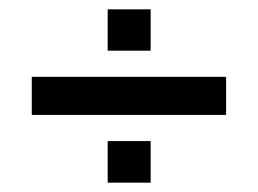

<svg xmlns="http://www.w3.org/2000/svg" viewBox="-20 -579 552 411"><path d="M48 -333V-414.5H464V-333ZM210.5 -470.5V-559H302.5V-470.5ZM210.5 -188V-277H302.5V-188Z"/></svg>

Font: Big Shoulders Medium
Style: Regular
Weight: 500
Designer: Patric King
Foundry: XO Type Co
Version: Version 2.002